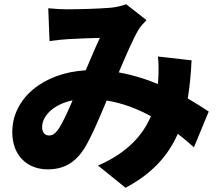

<svg xmlns="http://www.w3.org/2000/svg" viewBox="-20 -809 1040 907"><path d="M208 -770 214 -615C241 -619 280 -623 300 -624C345 -627 412 -629 452 -630C433 -591 409 -533 385 -477C182 -465 38 -343 38 -185C38 -73 110 -9 205 -9C283 -9 335 -41 378 -107C412 -162 449 -251 484 -334C559 -322 629 -295 693 -260C658 -178 589 -90 443 -27L573 78C699 11 774 -73 820 -177C847 -156 872 -135 896 -113L966 -282C939 -300 906 -321 867 -344C876 -399 882 -459 885 -524L726 -542C730 -510 730 -467 727 -423C727 -420 726 -416 726 -412C669 -436 607 -455 541 -467C575 -547 609 -626 634 -668C642 -682 656 -697 672 -714L576 -789C556 -781 525 -774 497 -772C448 -768 356 -765 296 -765C274 -765 236 -767 208 -770ZM179 -209C179 -260 231 -316 323 -335C301 -283 279 -235 259 -203C242 -179 230 -169 212 -169C193 -169 179 -182 179 -209Z"/></svg>

Font: Noto Sans JP Black
Style: Regular
Weight: 900
Designer: Ryoko NISHIZUKA 西塚涼子 (kana, bopomofo & ideographs); Paul D. Hunt (Latin, Greek & Cyrillic); Sandoll Communications 산돌커뮤니
Foundry: Adobe
Version: Version 2.002;hotconv 1.0.116;makeotfexe 2.5.65601